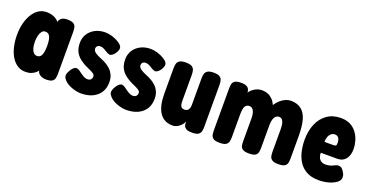

<svg xmlns="http://www.w3.org/2000/svg" viewBox="-29 -992 2881 1504"><g transform="rotate(20 1411.5 -240.0)"><path d="M350 8Q322 8 300.5 -6Q279 -20 279 -41L283 -46Q277 -35 263 -22.5Q249 -10 228.5 -1.5Q208 7 179 7Q141 7 111 -12.5Q81 -32 60.5 -66.5Q40 -101 29.5 -146.5Q19 -192 19 -243Q19 -294 30 -338.5Q41 -383 61.5 -417Q82 -451 111.5 -470.5Q141 -490 179 -490Q204 -490 225 -483.5Q246 -477 261.5 -466Q277 -455 283 -442L280 -444Q286 -467 302.5 -479Q319 -491 350 -491Q387 -491 402.5 -480Q418 -469 421.5 -451.5Q425 -434 425 -414V-68Q425 -48 421.5 -30.5Q418 -13 402.5 -2.5Q387 8 350 8ZM222 -141Q242 -141 252.5 -154.5Q263 -168 267 -190.5Q271 -213 271 -242Q271 -271 267 -293.5Q263 -316 252 -329.5Q241 -343 220 -343Q203 -343 192 -329.5Q181 -316 175 -293.5Q169 -271 169 -241Q169 -212 175 -189.5Q181 -167 193 -154Q205 -141 222 -141Z M644 17Q627 17 607.5 13Q588 9 568.5 2Q549 -5 532.5 -15Q516 -25 504 -38Q491 -52 487.5 -64Q484 -76 488 -89.5Q492 -103 502 -120Q519 -148 536.5 -155.5Q554 -163 580 -143Q589 -136 598 -130Q607 -124 616.5 -118Q626 -112 636 -108.5Q646 -105 656 -105Q675 -105 684 -115.5Q693 -126 693 -141Q693 -148 688.5 -154.5Q684 -161 675.5 -166.5Q667 -172 655.5 -177.5Q644 -183 631.5 -188.5Q619 -194 605 -201Q583 -213 564.5 -226.5Q546 -240 532 -258Q518 -276 510.5 -299Q503 -322 503 -353Q503 -394 523 -426.5Q543 -459 579.5 -478.5Q616 -498 665 -498Q677 -498 691 -496Q705 -494 720 -489.5Q735 -485 750.5 -478Q766 -471 780 -462Q809 -444 812.5 -424.5Q816 -405 796 -375Q785 -359 772 -351Q759 -343 749 -346Q737 -349 723.5 -357.5Q710 -366 695.5 -374Q681 -382 664 -382Q654 -382 647 -378.5Q640 -375 635.5 -368Q631 -361 631 -352Q631 -342 636.5 -333.5Q642 -325 651.5 -318.5Q661 -312 674 -305.5Q687 -299 702 -293Q725 -284 746.5 -271.5Q768 -259 786 -241.5Q804 -224 815 -199.5Q826 -175 826 -141Q826 -67 776.5 -25Q727 17 644 17Z M1022 17Q1005 17 985.5 13Q966 9 946.5 2Q927 -5 910.5 -15Q894 -25 882 -38Q869 -52 865.5 -64Q862 -76 866 -89.5Q870 -103 880 -120Q897 -148 914.5 -155.5Q932 -163 958 -143Q967 -136 976 -130Q985 -124 994.5 -118Q1004 -112 1014 -108.5Q1024 -105 1034 -105Q1053 -105 1062 -115.5Q1071 -126 1071 -141Q1071 -148 1066.5 -154.5Q1062 -161 1053.5 -166.5Q1045 -172 1033.5 -177.5Q1022 -183 1009.5 -188.5Q997 -194 983 -201Q961 -213 942.5 -226.5Q924 -240 910 -258Q896 -276 888.5 -299Q881 -322 881 -353Q881 -394 901 -426.5Q921 -459 957.5 -478.5Q994 -498 1043 -498Q1055 -498 1069 -496Q1083 -494 1098 -489.5Q1113 -485 1128.5 -478Q1144 -471 1158 -462Q1187 -444 1190.5 -424.5Q1194 -405 1174 -375Q1163 -359 1150 -351Q1137 -343 1127 -346Q1115 -349 1101.5 -357.5Q1088 -366 1073.5 -374Q1059 -382 1042 -382Q1032 -382 1025 -378.5Q1018 -375 1013.5 -368Q1009 -361 1009 -352Q1009 -342 1014.5 -333.5Q1020 -325 1029.5 -318.5Q1039 -312 1052 -305.5Q1065 -299 1080 -293Q1103 -284 1124.5 -271.5Q1146 -259 1164 -241.5Q1182 -224 1193 -199.5Q1204 -175 1204 -141Q1204 -67 1154.5 -25Q1105 17 1022 17Z M1408 8Q1369 8 1341.5 -6.5Q1314 -21 1296 -49Q1278 -77 1269.5 -116Q1261 -155 1261 -205V-417Q1261 -437 1265 -453.5Q1269 -470 1285 -481Q1301 -492 1337 -492Q1374 -492 1389.5 -481Q1405 -470 1409 -452.5Q1413 -435 1413 -416V-204Q1413 -183 1416 -169Q1419 -155 1428 -148Q1437 -141 1451 -141Q1466 -141 1475.5 -147.5Q1485 -154 1489.5 -166.5Q1494 -179 1494 -196V-417Q1494 -437 1498 -453.5Q1502 -470 1518 -481Q1534 -492 1570 -492Q1606 -492 1621 -481Q1636 -470 1640 -453Q1644 -436 1644 -416V-64Q1644 -46 1640 -29.5Q1636 -13 1620.5 -2.5Q1605 8 1569 8Q1536 8 1521 -0.5Q1506 -9 1501.5 -21Q1497 -33 1497 -43.5Q1497 -54 1495 -58L1497 -74Q1499 -62 1491.5 -48Q1484 -34 1470.5 -21Q1457 -8 1440.5 0Q1424 8 1408 8Z M1798 9Q1762 9 1746.5 -2Q1731 -13 1727.5 -30Q1724 -47 1724 -67V-417Q1724 -437 1727.5 -453.5Q1731 -470 1747 -480.5Q1763 -491 1800 -491Q1837 -491 1854 -476.5Q1871 -462 1871 -429L1864 -421Q1867 -431 1875.5 -442.5Q1884 -454 1898.5 -465.5Q1913 -477 1931.5 -484.5Q1950 -492 1973 -492Q1999 -492 2020.5 -483.5Q2042 -475 2060 -457.5Q2078 -440 2090 -412Q2109 -440 2130 -457.5Q2151 -475 2172 -483.5Q2193 -492 2213 -492Q2267 -492 2300.5 -465.5Q2334 -439 2349 -386.5Q2364 -334 2364 -252V-66Q2364 -47 2360.5 -29.5Q2357 -12 2341 -1.5Q2325 9 2288 9Q2252 9 2236 -2Q2220 -13 2216.5 -30.5Q2213 -48 2213 -67V-255Q2213 -285 2208 -304Q2203 -323 2193 -332.5Q2183 -342 2169 -342Q2154 -342 2142.5 -332Q2131 -322 2125 -303Q2119 -284 2119 -254V-66Q2119 -47 2115.5 -29.5Q2112 -12 2096.5 -1.5Q2081 9 2043 9Q2007 9 1991 -2Q1975 -13 1972 -30.5Q1969 -48 1969 -67V-255Q1969 -285 1963 -304Q1957 -323 1946.5 -332.5Q1936 -342 1921 -342Q1906 -342 1895 -333Q1884 -324 1879.5 -305Q1875 -286 1875 -255V-66Q1875 -46 1871 -29Q1867 -12 1851.5 -1.5Q1836 9 1798 9Z M2629 19Q2566 19 2525 -4Q2484 -27 2460.5 -65Q2437 -103 2427 -149Q2417 -195 2417 -241Q2417 -316 2441.5 -374Q2466 -432 2513.5 -465.5Q2561 -499 2628 -499Q2677 -499 2710 -480.5Q2743 -462 2763.5 -432.5Q2784 -403 2793.5 -369Q2803 -335 2803 -304Q2803 -250 2778 -219.5Q2753 -189 2711 -189H2571Q2571 -167 2578.5 -150Q2586 -133 2600.5 -124Q2615 -115 2634 -115Q2651 -115 2664 -117.5Q2677 -120 2686.5 -124Q2696 -128 2705 -132.5Q2714 -137 2722 -139.5Q2730 -142 2738 -142Q2753 -142 2765 -132.5Q2777 -123 2787 -103Q2794 -92 2796 -83Q2798 -74 2798 -64Q2798 -41 2773.5 -22Q2749 -3 2710 8Q2671 19 2629 19ZM2569 -279H2642Q2657 -279 2663 -283.5Q2669 -288 2669 -303Q2669 -320 2665 -333.5Q2661 -347 2651.5 -354.5Q2642 -362 2627 -362Q2609 -362 2595.5 -350.5Q2582 -339 2575.5 -320Q2569 -301 2569 -279Z"/></g></svg>

Font: Fredoka Condensed SemiBold
Style: Regular
Weight: 600
Width: 3
Designer: Ben Nathan
Foundry: Milena B. Brandão, Ben Nathan
Version: Version 2.001